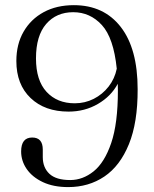

<svg xmlns="http://www.w3.org/2000/svg" viewBox="-20 -732 612 763"><path d="M251 11.5Q192.5 11.5 150.5 -8.2Q108.5 -28 86.2 -60.2Q64 -92.5 64 -130Q64 -185.5 108 -185.5Q150 -185.5 150 -137.5V-108Q150 -66 176.5 -41.2Q203 -16.5 259 -16.5Q309 -16.5 352.2 -51.2Q395.5 -86 422 -163.8Q448.5 -241.5 448.5 -372Q448.5 -386 448 -399Q421.5 -349.5 369.2 -319Q317 -288.5 252.5 -288.5Q158 -288.5 101.5 -342.5Q45 -396.5 45 -489.5Q45 -556.5 73.8 -606.2Q102.5 -656 153.8 -683.8Q205 -711.5 273.5 -711.5Q392.5 -711.5 459.8 -625Q527 -538.5 527 -377.5Q527.5 -245 492.2 -158.8Q457 -72.5 394.8 -30.5Q332.5 11.5 251 11.5ZM123 -500Q123 -412.5 165 -367Q207 -321.5 277 -321.5Q317.5 -321.5 352.5 -339.2Q387.5 -357 411.8 -388.2Q436 -419.5 444 -459Q431.5 -581.5 384.8 -632.5Q338 -683.5 271 -683.5Q204 -683.5 163.5 -636.8Q123 -590 123 -500Z"/></svg>

Font: Fraunces 9pt S000 Light
Style: Regular
Weight: 300
Version: Version 1.000; ttfautohint (v1.8.3)